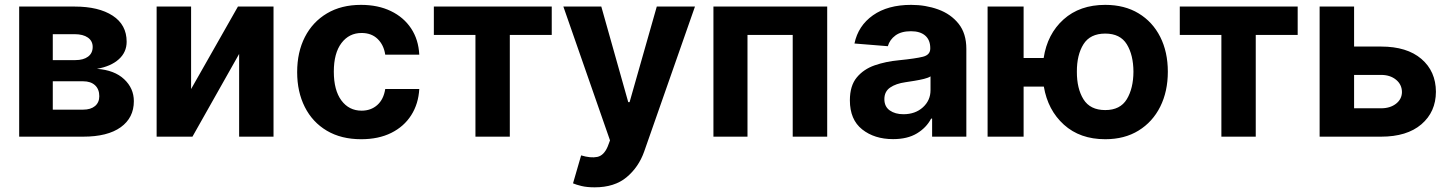

<svg xmlns="http://www.w3.org/2000/svg" viewBox="-20 -573 6080 805"><path d="M60.4 0V-545.5H293Q393.8 -545.5 452.4 -507.3Q511 -469.1 511 -398.1Q511 -354 478 -324.4Q445 -294.7 386.4 -284.4Q459.9 -279.1 500.5 -240.9Q541.2 -202.8 541.2 -148.8Q541.2 -79.2 486.2 -39.6Q431.1 0 328.8 0ZM201.3 -113.3H328.8Q360.4 -113.3 378.4 -128.4Q396.3 -143.5 396.3 -169.7Q396.3 -198.9 378.4 -215.6Q360.4 -232.2 328.8 -232.2H201.3ZM201.3 -321H296.2Q329.9 -321 349.3 -335.6Q368.6 -350.1 368.6 -376.1Q368.6 -401.3 348.4 -415.5Q328.1 -429.7 293 -429.7H201.3Z M781.2 -199.6 977.6 -545.5H1126.8V0H982.6V-346.9L786.9 0H636.7V-545.5H781.2Z M1494.3 10.7Q1410.5 10.7 1350.3 -25Q1290.1 -60.7 1258 -124.3Q1225.9 -187.9 1225.9 -270.6Q1225.9 -354.4 1258.3 -417.8Q1290.8 -481.2 1350.9 -516.9Q1410.9 -552.6 1493.6 -552.6Q1565 -552.6 1618.8 -526.6Q1672.6 -500.7 1703.7 -453.8Q1734.7 -407 1737.9 -343.8H1595.2Q1589.1 -384.6 1563.4 -409.6Q1537.6 -434.7 1496.1 -434.7Q1443.5 -434.7 1411.6 -392.4Q1379.6 -350.1 1379.6 -272.7Q1379.6 -194.6 1411.4 -151.8Q1443.2 -109 1496.1 -109Q1535.2 -109 1561.8 -132.6Q1588.4 -156.2 1595.2 -199.9H1737.9Q1734.4 -137.4 1704 -89.8Q1673.7 -42.3 1620.4 -15.8Q1567.1 10.7 1494.3 10.7Z M1799 -426.5V-545.5H2293.3V-426.5H2117.5V0H1973.4V-426.5Z M2473.4 212.4Q2441.1 212.4 2418.1 206.9Q2395.2 201.3 2382.5 195.7L2416.5 78.5Q2456.7 90.6 2484.2 84.9Q2511.7 79.2 2527.7 41.9L2537.6 15.6L2342 -545.5H2501.1L2614 -144.9H2619.7L2733.7 -545.5H2893.8L2680.8 62.5Q2657.7 127.8 2607.1 170.1Q2556.5 212.4 2473.4 212.4Z M2971.2 0V-545.5H3448.2V0H3303.6V-426.5H3114V0Z M3724.4 10.3Q3646.3 10.3 3594.8 -30.5Q3543.3 -71.4 3543.3 -152.3Q3543.3 -213.4 3572.1 -248.2Q3600.9 -283 3647.5 -299.2Q3694.2 -315.3 3748.2 -320.3Q3819.2 -327.4 3849.8 -335.2Q3880.3 -343 3880.3 -369.3V-371.4Q3880.3 -405.2 3859.2 -423.7Q3838.1 -442.1 3799.4 -442.1Q3758.5 -442.1 3734.4 -424.4Q3710.2 -406.6 3702.4 -379.3L3562.5 -390.6Q3578.1 -465.2 3640.1 -508.9Q3702.1 -552.6 3800.1 -552.6Q3860.8 -552.6 3913.7 -533.4Q3966.6 -514.2 3999.1 -473.5Q4031.6 -432.9 4031.6 -367.9V0H3888.1V-75.6H3883.9Q3864 -37.6 3824.4 -13.7Q3784.8 10.3 3724.4 10.3ZM3767.8 -94.1Q3817.5 -94.1 3849.4 -123Q3881.4 -152 3881.4 -195V-252.8Q3872.5 -246.8 3853.9 -242.2Q3835.2 -237.6 3814.1 -234.2Q3793 -230.8 3776.3 -228.3Q3736.5 -222.7 3712.2 -206Q3687.9 -189.3 3687.9 -157.3Q3687.9 -126.1 3710.4 -110.1Q3733 -94.1 3767.8 -94.1Z M4271.7 -545.5V-329.9H4355.8Q4371.1 -430.4 4439.1 -491.5Q4507.1 -552.6 4614 -552.6Q4695 -552.6 4753.7 -517Q4812.5 -481.5 4844.5 -418.3Q4876.4 -355.1 4876.4 -272.4Q4876.4 -189.6 4844.5 -125.7Q4812.5 -61.8 4753.7 -25.6Q4695 10.7 4614 10.7Q4508.2 10.7 4440.7 -50.2Q4373.2 -111.2 4356.5 -209.9H4271.7V0H4120.7V-545.5ZM4614 -111.5Q4676.8 -111.5 4704.4 -157.1Q4731.9 -202.8 4732.2 -272.4Q4731.9 -342.3 4704.4 -387.3Q4676.8 -432.2 4614 -432.2Q4550.8 -432.2 4522.7 -387.6Q4494.7 -343 4495 -272.4Q4494.7 -201.7 4522.7 -156.6Q4550.8 -111.5 4614 -111.5Z M4926.5 -426.5V-545.5H5420.8V-426.5H5245V0H5100.9V-426.5Z M5657.3 -377.8H5770.6Q5878.9 -377.8 5939.5 -326Q6000 -274.1 6000.4 -188.2Q6000 -103.7 5939.5 -51.8Q5878.9 0 5770.6 0H5512.8V-545.5H5657.3ZM5657.3 -258.9V-119H5770.6Q5808.6 -119 5833.1 -138.1Q5857.6 -157.3 5858 -187.1Q5857.6 -218.8 5833.1 -238.8Q5808.6 -258.9 5770.6 -258.9Z"/></svg>

Font: Inter UI
Style: Bold
Weight: 700
Designer: Rasmus Andersson
Foundry: rsms
Version: 3.2;8d6f07862